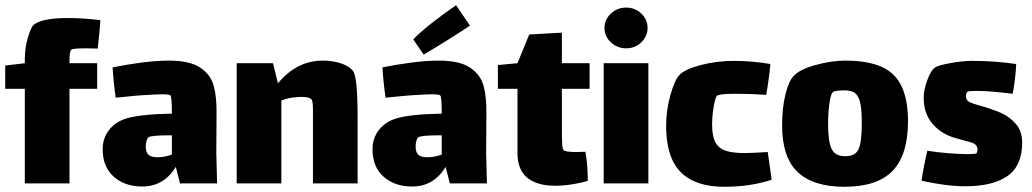

<svg xmlns="http://www.w3.org/2000/svg" viewBox="-44 -702 3949 735"><path d="M222 -469V-460H328V-362H222V0H51V-362H-24V-451L51 -460V-475Q51 -519 63 -559Q75 -599 85 -607Q116 -633 217 -633Q272 -633 340 -625Q340 -613 336.5 -577Q333 -541 330 -516L287 -517Q234 -517 229 -512Q222 -505 222 -469Z M645 0 629 -63Q583 12 501 12Q434 12 391.5 -25.5Q349 -63 349 -131Q349 -173 373.5 -204.5Q398 -236 441 -249Q497 -265 614 -267Q614 -333 608 -337Q603 -341 576 -341Q559 -341 529 -339Q481 -337 399 -328Q391 -382 387 -444Q440 -455 498 -462.5Q556 -470 602 -470Q682 -470 722 -443.5Q762 -417 774 -374Q786 -331 785 -265L784 -118L787 0ZM614 -110V-184H606Q532 -184 524 -176Q519 -171 516.5 -161Q514 -151 514 -142Q514 -118 525 -109Q536 -100 559 -100Q585 -100 614 -110Z M1325 -242V0H1154V-240V-281Q1154 -313 1149 -321Q1141 -331 1112 -331Q1098 -331 1091 -330Q1063 -329 1033 -317V0H862V-460H1001L1020 -383Q1092 -470 1192 -470Q1228 -470 1259.5 -460Q1291 -450 1307 -431Q1316 -420 1320.5 -376Q1325 -332 1325 -242Z M1678 0 1662 -63Q1616 12 1534 12Q1467 12 1424.5 -25.5Q1382 -63 1382 -131Q1382 -173 1406.5 -204.5Q1431 -236 1474 -249Q1530 -265 1647 -267Q1647 -333 1641 -337Q1636 -341 1609 -341Q1592 -341 1562 -339Q1514 -337 1432 -328Q1424 -382 1420 -444Q1473 -455 1531 -462.5Q1589 -470 1635 -470Q1715 -470 1755 -443.5Q1795 -417 1807 -374Q1819 -331 1818 -265L1817 -118L1820 0ZM1647 -110V-184H1639Q1565 -184 1557 -176Q1552 -171 1549.5 -161Q1547 -151 1547 -142Q1547 -118 1558 -109Q1569 -100 1592 -100Q1618 -100 1647 -110ZM1702 -682 1755 -604Q1723 -582 1670 -549Q1617 -516 1578 -493L1538 -551Q1561 -576 1608 -613Q1655 -650 1702 -682Z M2107 -189Q2107 -171 2108 -151.5Q2109 -132 2114 -127Q2121 -120 2163 -120L2197 -121Q2206 -73 2206 -10Q2187 -3 2150.5 3Q2114 9 2081 9Q2012 9 1974.5 -21.5Q1937 -52 1937 -116V-362H1862V-453L1937 -460L1982 -570L2107 -577V-460H2213V-362H2107Z M2270 -595Q2270 -627 2294.5 -650Q2319 -673 2353 -673Q2387 -673 2411 -650Q2435 -627 2435 -595Q2435 -563 2411 -540Q2387 -517 2353 -517Q2319 -517 2294.5 -540Q2270 -563 2270 -595ZM2267 -460H2438V0H2267Z M2910 -14Q2829 13 2729 13Q2617 13 2561.5 -43.5Q2506 -100 2506 -220Q2506 -279 2522 -336.5Q2538 -394 2556 -414Q2577 -437 2638.5 -453Q2700 -469 2766 -469Q2835 -469 2905 -457Q2903 -432 2898.5 -398.5Q2894 -365 2889 -339Q2827 -343 2772 -343Q2718 -343 2703 -337Q2695 -334 2688.5 -296Q2682 -258 2682 -225Q2682 -181 2694.5 -157.5Q2707 -134 2734 -125Q2761 -116 2807 -116Q2827 -116 2895 -120Z M2950 -222Q2950 -289 2962.5 -339.5Q2975 -390 2993 -410Q3016 -436 3077.5 -453Q3139 -470 3193 -470Q3322 -470 3377 -415Q3432 -360 3432 -239Q3432 -109 3373 -48Q3314 13 3189 13Q3069 13 3009.5 -43.5Q2950 -100 2950 -222ZM3255 -229Q3255 -278 3250 -304.5Q3245 -331 3231.5 -343.5Q3218 -356 3190 -356Q3150 -356 3144 -349Q3136 -342 3131 -305Q3126 -268 3126 -228Q3126 -160 3139.5 -132Q3153 -104 3192 -104Q3231 -104 3243 -131.5Q3255 -159 3255 -229Z M3652 11Q3579 11 3484 -10Q3486 -30 3493.5 -67.5Q3501 -105 3506 -125Q3542 -119 3586 -115.5Q3630 -112 3661 -112Q3688 -112 3694 -115Q3695 -116 3696.5 -120.5Q3698 -125 3698 -130Q3698 -150 3673 -157Q3665 -159 3612 -174Q3559 -189 3525.5 -228.5Q3492 -268 3492 -327Q3492 -358 3506 -396Q3520 -434 3536 -444Q3548 -452 3594 -460.5Q3640 -469 3679 -469Q3762 -469 3846 -457Q3846 -439 3841 -396.5Q3836 -354 3832 -343Q3747 -354 3695 -354Q3668 -354 3660 -351Q3658 -350 3656 -345.5Q3654 -341 3654 -334Q3654 -320 3663 -314Q3672 -307 3710 -297Q3755 -284 3787.5 -270Q3820 -256 3844.5 -228Q3869 -200 3869 -156Q3869 -67 3812.5 -28Q3756 11 3652 11Z"/></svg>

Font: Lalezar
Style: Regular
Weight: 400
Designer: Borna Izadpanah
Foundry: Borna Izadpanah
Version: Version 1.003